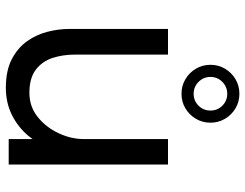

<svg xmlns="http://www.w3.org/2000/svg" viewBox="-109 -700 818 640"><g transform="rotate(90 300.0 -380.0)"><path d="M272.5 9.5Q215.5 9.5 177.5 -10.2Q139.5 -30 117.2 -61.5Q95 -93 85.8 -129.8Q76.5 -166.5 76.5 -200.5Q76.5 -219.5 76.5 -239.8Q76.5 -260 76.5 -280.5V-531H162V-291.5Q162 -273 162 -255Q162 -237 162 -221Q162 -180.5 173.2 -146Q184.5 -111.5 212.5 -90.2Q240.5 -69 289.5 -69Q335.5 -69 370 -96.8Q404.5 -124.5 424 -166.2Q443.5 -208 443.5 -249.5L493 -229Q493 -185 477.5 -142.8Q462 -100.5 433.2 -66Q404.5 -31.5 363.8 -11Q323 9.5 272.5 9.5ZM443.5 0V-531H528.5V0ZM292.5 -616.5Q316 -616.5 332.2 -632.8Q348.5 -649 348.5 -672.5Q348.5 -696 332.2 -712.2Q316 -728.5 292.5 -728.5Q269.5 -728.5 253 -712.2Q236.5 -696 236.5 -672.5Q236.5 -649 253 -632.8Q269.5 -616.5 292.5 -616.5ZM292.5 -576Q266 -576 244 -589Q222 -602 209 -624Q196 -646 196 -672.5Q196 -699 209 -721Q222 -743 244 -756Q266 -769 292.5 -769Q319.5 -769 341.2 -756Q363 -743 376 -721Q389 -699 389 -672.5Q389 -646 376 -624Q363 -602 341.2 -589Q319.5 -576 292.5 -576Z"/></g></svg>

Font: Epilogue
Style: Regular
Weight: 400
Designer: Tyler Finck
Foundry: Etcetera Type Co
Version: Version 2.112